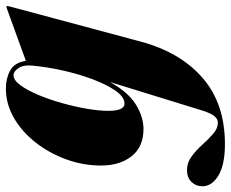

<svg xmlns="http://www.w3.org/2000/svg" viewBox="-93 -689 785 653"><g transform="rotate(90 299.5 -362.5)"><path d="M348.5 -656.5 252 -344Q287 -407 329.2 -432.5Q371.5 -458 411.5 -458Q472.5 -458 504.2 -417.8Q536 -377.5 536 -313.5Q536 -253 515 -195.2Q494 -137.5 457.5 -91Q421 -44.5 373.8 -17.2Q326.5 10 274 10Q239.5 10 212.8 -4.5Q186 -19 180 -58L6.5 5Q4.5 5.5 1.2 6.8Q-2 8 -4.5 8Q-7.5 8 -6.2 2.5Q-5 -3 -0.5 -20L114.5 -448.5Q150.5 -583 238 -659Q325.5 -735 463 -735Q533 -735 569.8 -713Q606.5 -691 606.5 -658Q606.5 -636.5 591.8 -621.2Q577 -606 551 -606Q526 -606 504.8 -621.8Q483.5 -637.5 464.8 -658.5Q446 -679.5 427.8 -695.2Q409.5 -711 390 -711Q377.5 -711 367.5 -698.5Q357.5 -686 348.5 -656.5ZM319.5 -393Q298.5 -389 278.5 -358.5Q258.5 -328 241.2 -281.2Q224 -234.5 212.2 -181.2Q200.5 -128 196 -78Q193.5 -49 204.8 -32.5Q216 -16 229 -16Q245.5 -16 262.5 -39Q279.5 -62 295.2 -99Q311 -136 323.2 -179.5Q335.5 -223 342.8 -265Q350 -307 350 -338.5Q350 -399 319.5 -393Z"/></g></svg>

Font: Fraunces 144pt Black
Style: Italic
Weight: 900
Italic angle: -16°
Version: Version 1.000;[0bf87f6ff]